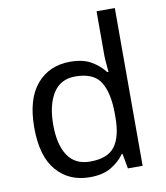

<svg xmlns="http://www.w3.org/2000/svg" viewBox="-85 -831 786 911"><g transform="rotate(-10 307.5 -375.0)"><path d="M275 10Q175 10 115 -59.5Q55 -129 55 -267Q55 -405 115.5 -475.5Q176 -546 276 -546Q338 -546 377.5 -523Q417 -500 442 -467H448Q447 -480 444.5 -505.5Q442 -531 442 -546V-760H530V0H459L446 -72H442Q418 -38 378 -14Q338 10 275 10ZM289 -63Q374 -63 408.5 -109.5Q443 -156 443 -250V-266Q443 -366 410 -419.5Q377 -473 288 -473Q217 -473 181.5 -416.5Q146 -360 146 -265Q146 -169 181.5 -116Q217 -63 289 -63Z"/></g></svg>

Font: Noto Sans Symbols
Style: Regular
Weight: 400
Designer: Monotype Design Team
Foundry: Monotype Imaging Inc.
Version: Version 2.002